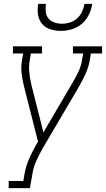

<svg xmlns="http://www.w3.org/2000/svg" viewBox="-20 -770 549 995"><path d="M25 205V168H101L107 131Q114 93 130 55Q146 17 167 -19L177 -36L104 -324Q96 -356 92 -389Q88 -422 94 -457L100 -493H47V-530H198V-493H140L134 -457Q129 -427 131.5 -399Q134 -371 140 -343V-342Q140 -342 140 -342Q140 -342 140 -342Q141 -340 141.5 -338Q142 -336 142 -333L205 -84L357 -343Q373 -370 386.5 -398.5Q400 -427 405 -457L411 -493H358V-530H509V-493H451L445 -457Q439 -422 424 -389Q409 -356 391 -324L201 -1Q183 31 168 64Q153 97 148 131L135 205ZM295 -610Q267 -610 240.5 -618.5Q214 -627 197.5 -647Q181 -667 177 -694.5Q173 -722 178 -750H218Q215 -730 217 -709.5Q219 -689 231 -674.5Q243 -660 262 -653.5Q281 -647 301 -647Q322 -647 342.5 -653.5Q363 -660 379.5 -674.5Q396 -689 405 -709Q414 -729 418 -750H458Q455 -731 448.5 -712.5Q442 -694 431 -677Q420 -660 404 -646.5Q388 -633 370 -625Q352 -617 333 -613.5Q314 -610 295 -610Z"/></svg>

Font: Iosevka Curly Slab XLtObl
Style: Regular
Weight: 200
Italic angle: -9°
Monospace: yes
Designer: Belleve Invis
Foundry: Belleve Invis
Version: Version 11.1.0; ttfautohint (v1.8.3)